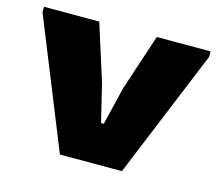

<svg xmlns="http://www.w3.org/2000/svg" viewBox="-83 -644 850 748"><g transform="rotate(15 342.5 -270.0)"><path d="M7 -518V-540H230L302 -313L339 -160H350L387 -313L462 -540H679V-518L466 0H216Z"/></g></svg>

Font: Encode Sans Wide
Style: ExtraBold
Weight: 800
Designer: Pablo Impallari, Andres Torresi
Foundry: Pablo Impallari, Andres Torresi
Version: Version 1.000; ttfautohint (v1.00) -l 8 -r 50 -G 200 -x 14 -